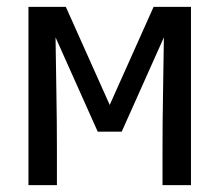

<svg xmlns="http://www.w3.org/2000/svg" viewBox="-20 -540 640 560"><path d="M63 0V-520H172L300 -234L428 -520H537V0H454V-104Q454 -186 455.5 -267.5Q457 -349 458 -431L335 -156H265L142 -431Q143 -349 144.5 -267.5Q146 -186 146 -104V0Z"/></svg>

Font: Nova Nerd Font
Style: Regular
Weight: 400
Designer: Belleve Invis
Foundry: Belleve Invis
Version: Version 24.1.4; ttfautohint (v1.8.4);Nerd Fonts 3.1.1